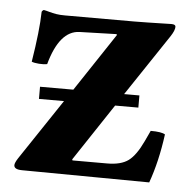

<svg xmlns="http://www.w3.org/2000/svg" viewBox="-40 -487 533 530"><g transform="rotate(5 226.0 -221.5)"><path d="M344.2 -200.2H279.8L174.8 -42L175.8 -39.1H272Q310.1 -39.1 330.6 -54.2Q351.1 -69.3 370.1 -109.9L383.8 -139.2Q414.1 -139.2 423.8 -132.8Q413.6 -56.6 392.1 2.9L40 0Q17.1 0 17.1 -12.2Q17.1 -18.6 25.9 -32.2L138.2 -200.2H68.8V-233.9H161.1L268.1 -395L266.1 -397L164.1 -394Q108.9 -392.1 83 -297.9Q73.7 -295.9 60.3 -296.9Q46.9 -297.9 40 -300.8Q54.2 -388.2 55.2 -439.9Q55.2 -441.4 57.4 -443.6Q59.6 -445.8 61 -445.8Q66.9 -444.8 76.2 -442.1Q85.4 -439.5 95.7 -437.7Q106 -436 120.1 -436H313Q325.7 -436 350.1 -436.5Q374.5 -437 394 -437.5Q413.6 -438 415 -438Q426.8 -438 426.8 -431.2Q426.8 -421.4 416 -404.8L301.8 -233.9H344.2Z"/></g></svg>

Font: Common Serif
Style: Bold
Weight: 700
Designer: Philipp H. Poll, Khaled Hosny
Foundry: Stefan Peev, Context Ltd.
Version: Version 1.026